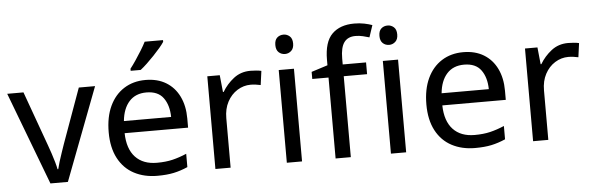

<svg xmlns="http://www.w3.org/2000/svg" viewBox="-49 -931 3420 1106"><g transform="rotate(-5 1661.0 -378.0)"><path d="M203 0 0 -536H94L208 -220Q216 -198 225 -171Q234 -144 241 -119.5Q248 -95 251 -78H255Q259 -95 266.5 -120Q274 -145 283.5 -172Q293 -199 300 -220L414 -536H508L304 0Z M800 -546Q869 -546 918.5 -516Q968 -486 994.5 -431.5Q1021 -377 1021 -304V-251H654Q656 -160 700.5 -112.5Q745 -65 825 -65Q876 -65 915.5 -74.5Q955 -84 997 -102V-25Q956 -7 916 1.5Q876 10 821 10Q745 10 686.5 -21Q628 -52 595.5 -113.5Q563 -175 563 -264Q563 -352 592.5 -415Q622 -478 675.5 -512Q729 -546 800 -546ZM799 -474Q736 -474 699.5 -433.5Q663 -393 656 -321H929Q928 -389 897 -431.5Q866 -474 799 -474ZM921 -766V-756Q912 -742 895 -722Q878 -702 857.5 -680.5Q837 -659 816.5 -639.5Q796 -620 778 -606H720V-618Q735 -637 752.5 -663Q770 -689 787 -716.5Q804 -744 815 -766Z M1407 -546Q1422 -546 1439.5 -544.5Q1457 -543 1470 -540L1459 -459Q1446 -462 1430.5 -464Q1415 -466 1401 -466Q1360 -466 1324 -443.5Q1288 -421 1266.5 -380.5Q1245 -340 1245 -286V0H1157V-536H1229L1239 -438H1243Q1269 -482 1310 -514Q1351 -546 1407 -546Z M1658 -536V0H1570V-536ZM1615 -737Q1635 -737 1650.5 -723.5Q1666 -710 1666 -681Q1666 -653 1650.5 -639Q1635 -625 1615 -625Q1593 -625 1578 -639Q1563 -653 1563 -681Q1563 -710 1578 -723.5Q1593 -737 1615 -737Z M2075 -468H1940V0H1852V-468H1758V-509L1852 -539V-570Q1852 -674 1898 -719.5Q1944 -765 2026 -765Q2058 -765 2084.5 -759.5Q2111 -754 2130 -747L2107 -678Q2091 -683 2070 -688Q2049 -693 2027 -693Q1983 -693 1961.5 -663.5Q1940 -634 1940 -571V-536H2075Z M2260 -536V0H2172V-536ZM2217 -737Q2237 -737 2252.5 -723.5Q2268 -710 2268 -681Q2268 -653 2252.5 -639Q2237 -625 2217 -625Q2195 -625 2180 -639Q2165 -653 2165 -681Q2165 -710 2180 -723.5Q2195 -737 2217 -737Z M2637 -546Q2706 -546 2755.5 -516Q2805 -486 2831.5 -431.5Q2858 -377 2858 -304V-251H2491Q2493 -160 2537.5 -112.5Q2582 -65 2662 -65Q2713 -65 2752.5 -74.5Q2792 -84 2834 -102V-25Q2793 -7 2753 1.5Q2713 10 2658 10Q2582 10 2523.5 -21Q2465 -52 2432.5 -113.5Q2400 -175 2400 -264Q2400 -352 2429.5 -415Q2459 -478 2512.5 -512Q2566 -546 2637 -546ZM2636 -474Q2573 -474 2536.5 -433.5Q2500 -393 2493 -321H2766Q2765 -389 2734 -431.5Q2703 -474 2636 -474Z M3244 -546Q3259 -546 3276.5 -544.5Q3294 -543 3307 -540L3296 -459Q3283 -462 3267.5 -464Q3252 -466 3238 -466Q3197 -466 3161 -443.5Q3125 -421 3103.5 -380.5Q3082 -340 3082 -286V0H2994V-536H3066L3076 -438H3080Q3106 -482 3147 -514Q3188 -546 3244 -546Z"/></g></svg>

Font: Noto Sans Cherokee
Style: Regular
Weight: 400
Designer: Monotype Design Team
Foundry: Monotype Imaging Inc.
Version: Version 2.001